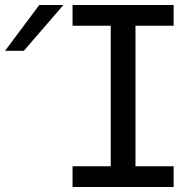

<svg xmlns="http://www.w3.org/2000/svg" viewBox="-129 -749 751 769"><path d="M-33.7 -545.4 125 -729H28.3L-108.9 -545.4ZM566.4 0V-83H413.6V-646H566.4V-729H161.6V-646H314.5V-83H161.6V0Z"/></svg>

Font: Hack Dev
Style: Regular
Weight: 400
Designer: Christopher Simpkins
Foundry: Christopher Simpkins
Version: Version 2.0315